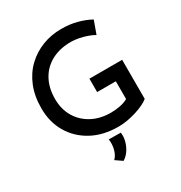

<svg xmlns="http://www.w3.org/2000/svg" viewBox="-215 -885 1182 1255"><g transform="rotate(-30 376.5 -257.5)"><path d="M674 -64Q659 -51 632 -38Q605 -25 571.5 -14.5Q538 -4 503 2Q468 8 437 8Q321 8 236 -38.5Q151 -85 104.5 -165Q58 -245 58 -347Q58 -440 87.5 -512Q117 -584 169 -633Q221 -682 287.5 -707.5Q354 -733 429 -733Q494 -733 549 -718Q604 -703 645 -680L610 -583Q590 -595 560.5 -605.5Q531 -616 499.5 -622Q468 -628 442 -628Q358 -628 296 -595Q234 -562 200 -501Q166 -440 166 -356Q166 -279 200.5 -220.5Q235 -162 296.5 -129Q358 -96 439 -96Q475 -96 509.5 -103Q544 -110 568 -124V-258H427V-359H674ZM352 218 301 183Q324 162 334 123.5Q344 85 338 48L428 49Q433 76 425.5 108.5Q418 141 399.5 170.5Q381 200 352 218Z"/></g></svg>

Font: Reem Kufi Fun
Style: Regular
Weight: 400
Designer: Khaled Hosny
Version: Version 1.005